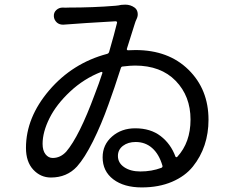

<svg xmlns="http://www.w3.org/2000/svg" viewBox="-20 -777 1040 834"><path d="M589.8 -32.2Q638.7 -32.2 680.7 -47.9Q687.5 -50.8 685.5 -57.6Q670.9 -107.4 641.1 -133.8Q611.3 -160.2 569.3 -160.2Q536.1 -160.2 514.2 -143.6Q492.2 -127 492.2 -99.6Q492.2 -69.3 519.5 -50.8Q546.9 -32.2 589.8 -32.2ZM391.6 -367.2Q410.2 -415 424.8 -460Q425.8 -461.9 423.8 -463.4Q421.9 -464.8 419.9 -464.8Q344.7 -435.5 284.7 -379.4Q224.6 -323.2 194.8 -263.2Q165 -203.1 165 -152.3Q165 -123 177.7 -106.9Q190.4 -90.8 209 -90.8Q242.2 -90.8 267.6 -118.2Q324.2 -184.6 391.6 -367.2ZM565.4 -673.8 531.2 -565.4Q530.3 -562.5 531.7 -560.5Q533.2 -558.6 536.1 -558.6Q555.7 -559.6 568.4 -559.6Q711.9 -559.6 798.8 -474.1Q885.7 -388.7 885.7 -256.8Q885.7 -198.2 868.7 -147Q851.6 -95.7 817.9 -53.7Q784.2 -11.7 727.1 12.7Q669.9 37.1 595.7 37.1Q518.6 37.1 472.2 2Q425.8 -33.2 425.8 -93.8Q425.8 -148.4 466.8 -184.1Q507.8 -219.7 567.4 -219.7Q633.8 -219.7 677.7 -186Q721.7 -152.3 742.2 -96.7Q743.2 -94.7 745.6 -94.2Q748 -93.8 750 -95.7Q807.6 -158.2 807.6 -257.8Q807.6 -359.4 743.2 -425.8Q678.7 -492.2 566.4 -492.2Q545.9 -492.2 514.6 -488.3Q506.8 -488.3 504.9 -481.4Q476.6 -392.6 451.2 -323.2Q419.9 -235.4 383.8 -163.1Q347.7 -90.8 314.5 -53.7Q270.5 -5.9 201.2 -5.9Q156.2 -5.9 124.5 -40Q92.8 -74.2 92.8 -134.8Q92.8 -266.6 193.8 -384.8Q294.9 -502.9 445.3 -543Q452.1 -544.9 454.1 -551.8Q477.5 -632.8 488.3 -677.7Q489.3 -680.7 487.3 -682.6Q485.4 -684.6 482.4 -684.6Q343.8 -676.8 255.9 -669.9Q254.9 -669.9 252.9 -669.9Q238.3 -669.9 227.5 -678.7Q214.8 -690.4 213.9 -706.1Q212.9 -722.7 224.6 -733.4Q236.3 -744.1 252 -744.1Q265.6 -743.2 276.4 -744.1Q386.7 -744.1 481.4 -752Q494.1 -752.9 506.8 -755.9Q515.6 -756.8 524.4 -756.8Q546.9 -756.8 564.5 -744.1Q575.2 -736.3 577.6 -722.7Q580.1 -709 574.2 -696.3Q568.4 -684.6 565.4 -673.8Z"/></svg>

Font: Gen Jyuu Gothic Regular
Style: Regular
Weight: 400
Designer: [Source Han Sans]
Ryoko NISHIZUKA  (kana & ideographs); Paul D. Hunt (Latin, Greek & Cyrillic); Wenlong ZHANG  (bopomofo
Version: Version 1.002.20150607